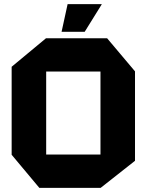

<svg xmlns="http://www.w3.org/2000/svg" viewBox="-20 -903 704 923"><path d="M202 -559V-719H495L629 -560V-559ZM169 0 36 -159V-160H463V0ZM36 -160V-582L201 -719H202V-160ZM463 0V-559H629V-130L464 0ZM276 -750 305 -883H469V-882L387 -750Z"/></svg>

Font: Foldit
Style: Bold
Weight: 700
Version: Version 1.003